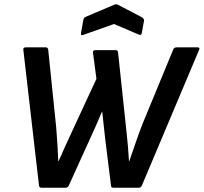

<svg xmlns="http://www.w3.org/2000/svg" viewBox="-20 -876 951 896"><path d="M174 0Q163 0 162 -10L89 -643Q87 -655 100 -655H194Q203 -655 205 -644L242 -284Q249 -203 252 -123H253Q268 -157 283.5 -191.5Q299 -226 315 -260L430 -508L414 -630Q412 -642 425 -642H520Q530 -642 531 -631L570 -264Q574 -229 577 -193.5Q580 -158 582 -123H583Q597 -163 613.5 -211.5Q630 -260 646 -300L788 -644Q792 -655 804 -655H902Q915 -655 909 -643L642 -10Q638 0 628 0H509Q498 0 498 -10L471 -227Q467 -259 464 -291Q461 -323 457 -355H456Q442 -322 428 -290Q414 -258 399 -226L301 -10Q296 0 287 0ZM371 -714Q356 -707 358 -721L369 -783Q371 -794 379 -797L513 -854Q522 -858 530 -854L643 -795Q653 -788 652 -779L642 -723Q640 -709 627 -715L512 -764Z"/></svg>

Font: Sofia Sans
Style: Bold Italic
Weight: 700
Italic angle: -9°
Designer: Botio Nikoltchev, Ani Petrova
Foundry: lettersoup
Version: Version 4.101; ttfautohint (v1.8.4.7-5d5b)